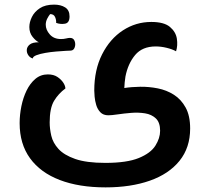

<svg xmlns="http://www.w3.org/2000/svg" viewBox="-20 -575 908 831"><path d="M437 236Q322 236 238.5 204Q155 172 110 110Q65 48 65 -42Q65 -78 72.5 -115Q80 -152 95 -183Q110 -214 133 -233.5Q156 -253 187 -253Q212 -253 228.5 -242Q245 -231 254 -217Q263 -203 263 -192Q233 -170 214 -138.5Q195 -107 195 -45Q195 -18 202 12.5Q209 43 233 69.5Q257 96 305.5 113Q354 130 436 130Q529 130 580.5 109Q632 88 652.5 55.5Q673 23 673 -9Q673 -45 654.5 -62.5Q636 -80 607.5 -84.5Q579 -89 548 -86.5Q517 -84 490 -80Q463 -76 449 -76Q427 -76 414.5 -89Q402 -102 396.5 -120.5Q391 -139 389.5 -156.5Q388 -174 388 -183Q388 -273 422 -340Q456 -407 512 -443.5Q568 -480 635 -480Q690 -480 715.5 -458.5Q741 -437 745.5 -407.5Q750 -378 742 -353Q726 -362 701.5 -368Q677 -374 654 -374Q596 -374 565 -337Q534 -300 523 -244Q519 -219 518 -194Q549 -199 587 -199.5Q625 -200 663 -192.5Q701 -185 732.5 -165Q764 -145 783.5 -109.5Q803 -74 803 -19Q803 64 757 121Q711 178 628.5 207Q546 236 437 236ZM122 -322Q110 -325 102.5 -336Q95 -347 96 -360Q97 -373 109 -382.5Q121 -392 148 -392Q135 -398 121 -415.5Q107 -433 107 -458Q107 -479 118 -501.5Q129 -524 152.5 -539.5Q176 -555 214 -555Q243 -555 262 -543Q281 -531 281 -504Q281 -476 261.5 -472.5Q242 -469 223 -476Q224 -488 218.5 -501Q213 -514 197 -514Q191 -507 184.5 -494.5Q178 -482 178 -468Q178 -446 195.5 -426Q213 -406 244 -406Q256 -406 266 -408.5Q276 -411 283 -411Q298 -411 303 -397.5Q308 -384 303.5 -370.5Q299 -357 287 -356Q283 -356 265 -355Q247 -354 223 -352Q199 -350 176 -346Q153 -342 137.5 -336Q122 -330 122 -322Z"/></svg>

Font: El Messiri
Style: Bold
Weight: 700
Designer: Mohamed Gaber
Foundry: Kief Type Foundry
Version: Version 2.020; ttfautohint (v1.8.3)